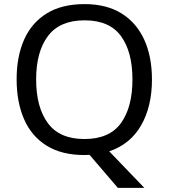

<svg xmlns="http://www.w3.org/2000/svg" viewBox="-20 -745 821 935"><path d="M720 -358Q720 -227 667.5 -135Q615 -43 512 -8L683 170H554L416 9Q410 9 403.5 9.5Q397 10 391 10Q280 10 206.5 -36Q133 -82 97 -165Q61 -248 61 -359Q61 -469 97 -551Q133 -633 206.5 -679Q280 -725 392 -725Q499 -725 572 -679.5Q645 -634 682.5 -551.5Q720 -469 720 -358ZM156 -358Q156 -223 213 -145.5Q270 -68 391 -68Q513 -68 569 -145.5Q625 -223 625 -358Q625 -493 569 -569.5Q513 -646 392 -646Q271 -646 213.5 -569.5Q156 -493 156 -358Z"/></svg>

Font: Noto Sans Carian
Style: Regular
Weight: 400
Designer: Monotype Design Team
Foundry: Monotype Imaging Inc.
Version: Version 2.002; ttfautohint (v1.8.4.7-5d5b)